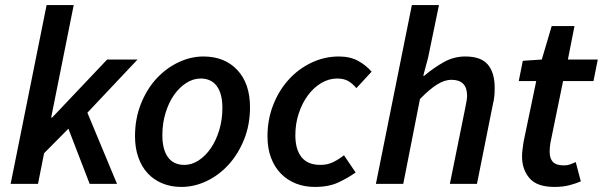

<svg xmlns="http://www.w3.org/2000/svg" viewBox="-20 -726 2380 758"><path d="M22 0 164 -706H271L182 -262H186L403 -491H523L325 -281L442 0H334L250 -218L154 -121L130 0Z M696 12Q655 12 621 -2Q587 -16 563 -42Q539 -68 526 -105Q513 -142 513 -188Q513 -258 536.5 -316.5Q560 -375 598 -416Q636 -457 684.5 -480Q733 -503 783 -503Q867 -503 917 -449.5Q967 -396 967 -303Q967 -233 943.5 -175Q920 -117 882 -75.5Q844 -34 795.5 -11Q747 12 696 12ZM708 -75Q737 -75 764 -92.5Q791 -110 812 -140.5Q833 -171 845.5 -212Q858 -253 858 -300Q858 -356 836 -386Q814 -416 772 -416Q743 -416 715.5 -398.5Q688 -381 667 -351Q646 -321 633.5 -280Q621 -239 621 -192Q621 -136 643 -105.5Q665 -75 708 -75Z M1223 12Q1182 12 1148 -1.5Q1114 -15 1089 -40.5Q1064 -66 1050 -103Q1036 -140 1036 -188Q1036 -254 1058.5 -311.5Q1081 -369 1119.5 -411.5Q1158 -454 1209.5 -478.5Q1261 -503 1318 -503Q1363 -503 1395 -485Q1427 -467 1447 -443L1387 -378Q1370 -398 1353 -407Q1336 -416 1311 -416Q1278 -416 1248 -398Q1218 -380 1195.5 -349.5Q1173 -319 1159.5 -278.5Q1146 -238 1146 -192Q1146 -136 1170.5 -105.5Q1195 -75 1245 -75Q1274 -75 1296.5 -86.5Q1319 -98 1338 -113L1384 -45Q1356 -25 1317.5 -6.5Q1279 12 1223 12Z M1464 0 1606 -706H1713L1670 -498L1651 -427H1655Q1693 -459 1732.5 -481Q1772 -503 1817 -503Q1879 -503 1906 -471Q1933 -439 1933 -379Q1933 -362 1931.5 -346Q1930 -330 1925 -310L1863 0H1756L1816 -296Q1819 -313 1821.5 -325Q1824 -337 1824 -348Q1824 -411 1762 -411Q1736 -411 1706.5 -393Q1677 -375 1638 -335L1572 0Z M2169 12Q2100 12 2070.5 -22.5Q2041 -57 2041 -108Q2041 -123 2043 -137Q2045 -151 2047 -166L2097 -406H2028L2044 -486L2119 -491L2158 -623H2248L2222 -491H2340L2323 -406H2203L2153 -162Q2150 -144 2150 -127Q2150 -100 2163 -86.5Q2176 -73 2207 -73Q2220 -73 2231 -77Q2242 -81 2253 -86L2273 -10Q2255 -2 2229 5Q2203 12 2169 12Z"/></svg>

Font: TypoPRO Source Sans Pro
Style: Italic
Weight: 600
Italic angle: -11°
Designer: Paul D. Hunt
Foundry: Adobe Systems Incorporated
Version: Version 1.075;PS 2.000;hotconv 1.0.86;makeotf.lib2.5.63406